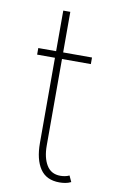

<svg xmlns="http://www.w3.org/2000/svg" viewBox="-81 -736 482 787"><g transform="rotate(10 160.0 -342.0)"><path d="M223.6 5.9Q168.9 5.9 143.1 -32.5Q117.2 -70.8 117.2 -139.6V-690.4H146.5V-133.8Q146.5 -83.5 165.3 -52.5Q184.1 -21.5 222.7 -21.5Q231 -21.5 241 -23.2Q251 -24.9 259.8 -29.3L271.5 -3.9Q259.8 2 247.6 3.9Q235.4 5.9 223.6 5.9ZM43 -494.1V-521.5H266.6V-494.1Z"/></g></svg>

Font: Reddit Sans Condensed ExtraLight
Style: Regular
Weight: 250
Version: Version 1.014